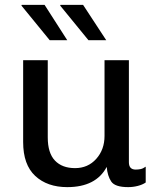

<svg xmlns="http://www.w3.org/2000/svg" viewBox="-20 -758 640 788"><path d="M256 10Q174 10 124.5 -36Q75 -82 75 -175V-511H176V-194Q176 -130 205.5 -99Q235 -68 288 -68Q341 -68 375 -106Q409 -144 409 -200V-511H509V-92Q509 -62 537 -62Q547 -62 557 -64Q567 -66 578 -74V-9Q565 0 545.5 5Q526 10 506 10Q452 10 436.5 -13Q421 -36 418 -73Q374 10 256 10ZM343 -593 227 -735 228 -738H321L416 -593ZM184 -593 68 -735 69 -738H163L256 -593Z"/></svg>

Font: Chivo Mono
Style: Regular
Weight: 400
Monospace: yes
Designer: Hector Gatti
Foundry: Omnibus-Type
Version: Version 1.008; ttfautohint (v1.8.4.7-5d5b)